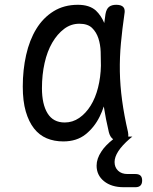

<svg xmlns="http://www.w3.org/2000/svg" viewBox="-20 -580 640 801"><path d="M545 146Q559 146 566 152.5Q573 159 573 173Q573 187 566 194Q559 201 545 201H496Q445 201 414 176Q383 151 383 111Q383 82 403 52Q419 27 452 1L451 0Q439 -9 434 -29Q421 -84 413 -136Q406 -114 396 -94Q374 -49 337 -19.5Q300 10 244 10Q206 10 175 -3Q144 -16 122 -44Q100 -72 87.5 -115Q75 -158 75 -219Q75 -288 89 -350.5Q103 -413 131.5 -459.5Q160 -506 203.5 -533Q247 -560 305 -560Q353 -560 380 -536Q402 -515 415 -484Q417 -502 420 -521Q424 -543 435 -551.5Q446 -560 465 -560Q486 -560 494.5 -550.5Q503 -541 499 -521Q490 -459 484.5 -400Q479 -341 480 -282Q481 -223 489.5 -160.5Q498 -98 514 -29Q516 -18 515 -10H532L521 -1Q489 27 473.5 51Q458 75 458 96Q458 118 472.5 132Q487 146 512 146ZM250 -69Q283 -69 310.5 -88Q338 -107 358 -139Q378 -171 389 -214.5Q400 -258 401 -306Q401 -333 400 -363.5Q399 -394 390.5 -420Q382 -446 364 -463.5Q346 -481 311 -481Q276 -481 247.5 -459.5Q219 -438 198 -402Q177 -366 166 -317Q155 -268 155 -212Q155 -145 178.5 -107Q202 -69 250 -69Z"/></svg>

Font: Maple Mono NL Light
Style: Regular
Weight: 300
Monospace: yes
Designer: subframe7536
Version: Version 7.000